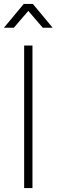

<svg xmlns="http://www.w3.org/2000/svg" viewBox="-42 -950 286 970"><path d="M80 -720H122V0H80ZM78 -930H124L224 -810H174L101 -895L28 -810H-22Z"/></svg>

Font: Tap Sans
Style: Regular
Weight: 400
Designer: Tap Payments
Foundry: Tap Payments
Version: Version 1.001;Glyphs 3.1.2 (3151)